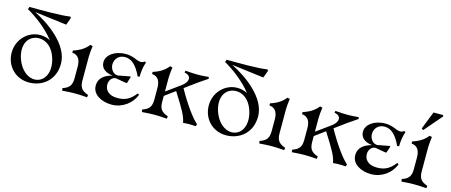

<svg xmlns="http://www.w3.org/2000/svg" viewBox="-50 -1460 4969 2116"><g transform="rotate(15 2435.0 -402.5)"><path d="M301 15C458 15 592 -90 592 -276C592 -491 339 -669 169 -753L536 -707L567 -791L558 -805C445 -787 225 -791 94 -791L85 -763C181 -709 318 -610 406 -495C373 -512 334 -523 291 -523C153 -523 35 -406 35 -256C35 -98 153 15 301 15ZM398 -41C313 -11 209 -70 159 -195C108 -320 135 -440 232 -475C317 -506 428 -465 477 -327C527 -187 486 -71 398 -41Z M677 -21 681 7C742 2 792 0 824 0C856 0 916 2 965 7L969 -21C889 -48 868 -86 868 -162V-330C868 -396 864 -456 879 -554L851 -561C813 -512 759 -475 681 -451V-427C756 -421 778 -362 778 -293V-162C778 -86 757 -47 677 -21Z M1245 15C1368 15 1471 -63 1512 -168L1494 -179C1435 -102 1377 -72 1290 -72C1181 -72 1144 -132 1144 -188C1144 -235 1175 -278 1219 -278L1342 -257L1350 -262L1373 -334L1366 -339L1229 -313C1174 -313 1141 -369 1141 -415C1141 -480 1186 -530 1257 -530C1333 -530 1391 -474 1444 -360L1466 -362C1466 -418 1473 -477 1493 -530L1480 -540C1412 -490 1378 -565 1257 -565C1125 -565 1039 -493 1039 -415C1039 -344 1095 -306 1175 -297C1095 -276 1024 -236 1024 -142C1024 -44 1128 15 1245 15Z M1937 -557 1933 -535C2023 -519 2010 -445 1941 -395L1778 -277V-330C1778 -396 1774 -456 1789 -554L1761 -561C1723 -512 1669 -475 1591 -451V-427C1666 -421 1688 -362 1688 -293V-162C1688 -86 1667 -47 1587 -21L1591 7C1652 2 1702 0 1734 0C1766 0 1826 2 1875 7L1879 -21C1799 -48 1778 -86 1778 -162V-227L1896 -314C2012 -130 2047 -69 2060 5C2103 0 2161 0 2204 5L2213 -20C2152 -71 2053 -209 1966 -366L1996 -388C2063 -438 2134 -490 2207 -537L2203 -557C2154 -552 2111 -550 2079 -550C2047 -550 1998 -552 1937 -557Z M2550 15C2707 15 2841 -90 2841 -276C2841 -491 2588 -669 2418 -753L2785 -707L2816 -791L2807 -805C2694 -787 2474 -791 2343 -791L2334 -763C2430 -709 2567 -610 2655 -495C2622 -512 2583 -523 2540 -523C2402 -523 2284 -406 2284 -256C2284 -98 2402 15 2550 15ZM2647 -41C2562 -11 2458 -70 2408 -195C2357 -320 2384 -440 2481 -475C2566 -506 2677 -465 2726 -327C2776 -187 2735 -71 2647 -41Z M2926 -21 2930 7C2991 2 3041 0 3073 0C3105 0 3165 2 3214 7L3218 -21C3138 -48 3117 -86 3117 -162V-330C3117 -396 3113 -456 3128 -554L3100 -561C3062 -512 3008 -475 2930 -451V-427C3005 -421 3027 -362 3027 -293V-162C3027 -86 3006 -47 2926 -21Z M3648 -557 3644 -535C3734 -519 3721 -445 3652 -395L3489 -277V-330C3489 -396 3485 -456 3500 -554L3472 -561C3434 -512 3380 -475 3302 -451V-427C3377 -421 3399 -362 3399 -293V-162C3399 -86 3378 -47 3298 -21L3302 7C3363 2 3413 0 3445 0C3477 0 3537 2 3586 7L3590 -21C3510 -48 3489 -86 3489 -162V-227L3607 -314C3723 -130 3758 -69 3771 5C3814 0 3872 0 3915 5L3924 -20C3863 -71 3764 -209 3677 -366L3707 -388C3774 -438 3845 -490 3918 -537L3914 -557C3865 -552 3822 -550 3790 -550C3758 -550 3709 -552 3648 -557Z M4206 15C4329 15 4432 -63 4473 -168L4455 -179C4396 -102 4338 -72 4251 -72C4142 -72 4105 -132 4105 -188C4105 -235 4136 -278 4180 -278L4303 -257L4311 -262L4334 -334L4327 -339L4190 -313C4135 -313 4102 -369 4102 -415C4102 -480 4147 -530 4218 -530C4294 -530 4352 -474 4405 -360L4427 -362C4427 -418 4434 -477 4454 -530L4441 -540C4373 -490 4339 -565 4218 -565C4086 -565 4000 -493 4000 -415C4000 -344 4056 -306 4136 -297C4056 -276 3985 -236 3985 -142C3985 -44 4089 15 4206 15Z M4548 -21 4552 7C4613 2 4663 0 4695 0C4727 0 4787 2 4836 7L4840 -21C4760 -48 4739 -86 4739 -162V-330C4739 -396 4735 -456 4750 -554L4722 -561C4684 -512 4630 -475 4552 -451V-427C4627 -421 4649 -362 4649 -293V-162C4649 -86 4628 -47 4548 -21ZM4617 -617 4637 -603 4812 -807 4805 -820H4697Z"/></g></svg>

Font: Basteleur Moonlight
Style: Regular
Weight: 300
Designer: Keussel
Foundry: Keussel Studio
Version: Version 1.300;Glyphs 3.2 (3192)